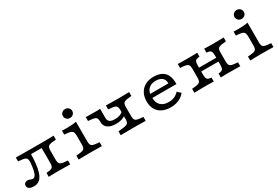

<svg xmlns="http://www.w3.org/2000/svg" viewBox="49 -1504 3459 2389"><g transform="rotate(-30 1778.5 -309.0)"><path d="M445.1 -2.4Q400.7 -2.4 367.6 -1.6Q334.6 -0.8 303.6 0V-56.5L333.1 -59.6Q378.1 -63.6 392.1 -80.7Q406.1 -97.7 406.1 -141.5V-206.7H484.1V-141.5Q484.1 -97.7 499.9 -81.8Q515.8 -65.8 564.5 -61.1L612 -56.5V0Q575.1 -0.8 536.4 -1.6Q497.6 -2.4 445.1 -2.4ZM85.6 11.3Q44.1 11.3 21.3 -3.8Q-1.6 -19 -1.6 -46Q-1.6 -68 12.7 -81.1Q26.9 -94.2 50.4 -94.2Q66 -94.2 77.4 -89.9Q88.7 -85.7 98.9 -81.1Q109.1 -76.5 119.2 -76.5Q131.5 -76.5 142.7 -83.6Q154 -90.7 163.9 -110.7Q173.8 -130.8 182 -169.6Q190.2 -208.4 195.7 -271.9Q196.6 -316.4 180.7 -332Q164.9 -347.6 116.2 -352.3L68.7 -356.9L68.6 -413.4Q105.6 -412.6 144.3 -411.8Q183 -411 235.5 -411H237.9H444.3H445.1Q497.6 -411 536.4 -411.8Q575.1 -412.6 612 -413.4V-356.9L564.5 -352.3Q515.8 -347.6 499.9 -332Q484.1 -316.4 484.1 -271.9V-206.7H406.1V-367.9L421.1 -354.5H238.7L254.1 -362.6Q252.4 -281.5 245.5 -220Q238.7 -158.5 225.8 -114.5Q212.9 -70.5 193.3 -42.8Q173.6 -15.1 147 -1.9Q120.3 11.3 85.6 11.3Z M861.1 -206.7V-265.3Q861.1 -313.8 845.3 -331.4Q829.4 -349 780.6 -353.7L733.2 -358.4V-414.8Q745 -414 761.9 -413.6Q778.8 -413.2 799.9 -413.2Q839.1 -413.2 875.7 -416Q912.3 -418.8 939.1 -424.4V-414.8V-206.7ZM900.1 -2.4Q847.5 -2.4 808.8 -1.6Q770.2 -0.8 733.2 0V-56.5L780.6 -61.1Q829.4 -65.8 845.3 -81.8Q861.1 -97.7 861.1 -141.5V-206.7H939.1V-141.5Q939.1 -97.7 954.9 -81.8Q970.8 -65.8 1019.5 -61.1L1067 -56.5V0Q1030.1 -0.8 991.4 -1.6Q952.7 -2.4 900.1 -2.4ZM900.1 -500.9Q872.4 -500.9 852.9 -519.6Q833.3 -538.3 833.3 -565Q833.3 -591.8 852.9 -610.5Q872.4 -629.1 900.1 -629.1Q927.9 -629.1 947.4 -610.5Q967 -591.8 967 -565Q967 -538.3 947.4 -519.6Q927.9 -500.9 900.1 -500.9Z M1362 -151Q1285.5 -151 1243.7 -181.3Q1201.8 -211.7 1201.8 -267.4V-271.9Q1201.8 -316.4 1186 -332Q1170.1 -347.6 1121.4 -352.3L1073.9 -356.9V-413.4Q1110.9 -412.6 1149.6 -411.8Q1188.2 -411 1240.8 -411Q1260.7 -411 1279.8 -413.4V-284.3Q1279.8 -245.3 1302.8 -227.1Q1325.8 -208.8 1376.5 -208.8Q1417.2 -208.8 1447.3 -219.4Q1477.3 -230.1 1494.9 -250.1V-190.4Q1477.1 -172.6 1441.4 -161.8Q1405.6 -151 1362 -151ZM1529.8 -2.4Q1490 -2.4 1457 -2Q1424.1 -1.6 1395.1 -1.2Q1366.1 -0.8 1338 0V-56.5L1388 -61.2Q1430 -65.1 1452.2 -72.6Q1474.4 -80.2 1482.6 -96.1Q1490.8 -112.1 1490.8 -141.5V-271.9Q1490.8 -316.4 1475 -332Q1459.1 -347.6 1410.4 -352.3L1362.9 -356.9V-413.4Q1399.9 -412.6 1438.6 -411.8Q1477.2 -411 1529.8 -411Q1582.4 -411 1621.1 -411.8Q1659.8 -412.6 1696.7 -413.4V-356.9L1649.3 -352.3Q1600.5 -347.6 1584.6 -332Q1568.8 -316.4 1568.8 -271.9V-141.5Q1568.8 -97.7 1584.6 -81.8Q1600.5 -65.8 1649.3 -61.1L1696.7 -56.5V0Q1659.8 -0.8 1621.1 -1.6Q1582.4 -2.4 1529.8 -2.4Z M2052.8 11.3Q1983.9 11.3 1932.8 -13.8Q1881.7 -38.9 1854.2 -86.6Q1826.6 -134.3 1826.6 -201.3Q1826.6 -269.1 1853.8 -319.8Q1881.1 -370.5 1931.8 -398.7Q1982.6 -426.9 2052.3 -426.9Q2122.6 -426.9 2168.8 -402.2Q2215 -377.5 2237 -328.4Q2259 -279.3 2256.5 -205.4H1875.5L1874.6 -262.6H2173.4Q2174.9 -297.2 2160.8 -320.9Q2146.6 -344.6 2118.7 -357.4Q2090.9 -370.2 2050.8 -370.2Q1990.2 -370.2 1953.2 -338.2Q1916.2 -306.1 1910 -248.5L1912.5 -245.8Q1911.7 -240.1 1911 -230.7Q1910.2 -221.4 1910.2 -211Q1910.2 -137.4 1949.5 -98.1Q1988.9 -58.8 2062.3 -58.8Q2109.5 -58.8 2144.9 -73.7Q2180.3 -88.7 2210.7 -121.7L2257.4 -78.6Q2223.4 -34.8 2170.8 -11.8Q2118.1 11.3 2052.8 11.3Z M2888.4 -2.4Q2853.6 -2.4 2827 -1.6Q2800.4 -0.8 2775.9 0V-56.5L2785.2 -57.3Q2825.7 -61.2 2837.6 -79.4Q2849.4 -97.5 2849.4 -141.5V-206.7H2927.4V-141.5Q2927.4 -97.7 2943.2 -81.8Q2959.1 -65.8 3007.9 -61.1L3055.3 -56.5V0Q3018.4 -0.8 2979.7 -1.6Q2941 -2.4 2888.4 -2.4ZM2562.6 -2.4Q2510 -2.4 2471.4 -1.6Q2432.7 -0.8 2395.7 0V-56.5L2443.2 -61.1Q2491.9 -65.8 2507.8 -81.8Q2523.6 -97.7 2523.6 -141.5V-271.9Q2523.6 -316.4 2507.8 -332Q2491.9 -347.6 2443.2 -352.3L2395.7 -356.9V-413.4Q2432.7 -412.6 2471.4 -411.8Q2510 -411 2562.6 -411Q2598.1 -411 2624.4 -411.8Q2650.6 -412.6 2675.1 -413.4V-356.9L2665.9 -356.1Q2625.4 -352.9 2613.5 -334.8Q2601.6 -316.7 2601.6 -271.9V-141.5Q2601.6 -97.5 2613.5 -79.4Q2625.4 -61.2 2665.9 -57.3L2675.1 -56.5V0Q2650.6 -0.8 2624.4 -1.6Q2598.1 -2.4 2562.6 -2.4ZM2849.4 -206.7V-271.9Q2849.4 -316.7 2837.6 -334.8Q2825.7 -352.9 2785.2 -356.1L2775.9 -356.9V-413.4Q2800.4 -412.6 2827 -411.8Q2853.6 -411 2888.4 -411Q2941 -411 2979.7 -411.8Q3018.4 -412.6 3055.3 -413.4V-356.9L3007.9 -352.3Q2959.1 -347.6 2943.2 -332Q2927.4 -316.4 2927.4 -271.9V-206.7ZM2571.8 -186.3V-241.1H2877.7V-186.3Z M3326.4 -206.7V-265.3Q3326.4 -313.8 3310.6 -331.4Q3294.7 -349 3246 -353.7L3198.5 -358.4V-414.8Q3210.3 -414 3227.2 -413.6Q3244.1 -413.2 3265.2 -413.2Q3304.5 -413.2 3341 -416Q3377.6 -418.8 3404.4 -424.4V-414.8V-206.7ZM3365.4 -2.4Q3312.8 -2.4 3274.2 -1.6Q3235.5 -0.8 3198.5 0V-56.5L3246 -61.1Q3294.7 -65.8 3310.6 -81.8Q3326.4 -97.7 3326.4 -141.5V-206.7H3404.4V-141.5Q3404.4 -97.7 3420.3 -81.8Q3436.1 -65.8 3484.9 -61.1L3532.3 -56.5V0Q3495.4 -0.8 3456.7 -1.6Q3418 -2.4 3365.4 -2.4ZM3365.5 -500.9Q3337.7 -500.9 3318.2 -519.6Q3298.6 -538.3 3298.6 -565Q3298.6 -591.8 3318.2 -610.5Q3337.7 -629.1 3365.5 -629.1Q3393.2 -629.1 3412.8 -610.5Q3432.3 -591.8 3432.3 -565Q3432.3 -538.3 3412.8 -519.6Q3393.2 -500.9 3365.5 -500.9Z"/></g></svg>

Font: Playfair 5pt SemiExpanded Light
Style: Regular
Weight: 300
Width: 6
Designer: Claus Eggers Sørensen
Foundry: Claus Eggers Sørensen
Version: Version 2.203